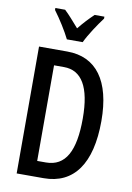

<svg xmlns="http://www.w3.org/2000/svg" viewBox="-101 -1002 731 1064"><g transform="rotate(10 264.5 -470.0)"><path d="M215 -780H304C325 -825 368 -889 398 -929V-940H343C311 -909 292 -889 260 -850C230 -884 201 -918 177 -940H122V-929C155 -885 194 -823 215 -780ZM482 -367C482 -593 393 -714 229 -714H70V0H222C391 0 482 -127 482 -367ZM378 -363C378 -180 329 -88 219 -88H170V-626H226C326 -626 378 -540 378 -363Z"/></g></svg>

Font: Noto Sans Devanagari ExtraCondensed Medium
Style: Regular
Weight: 500
Width: 2
Designer: Jelle Bosma - Monotype Design Team
Foundry: Monotype Imaging Inc.
Version: Version 2.004